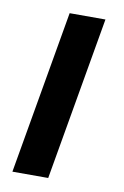

<svg xmlns="http://www.w3.org/2000/svg" viewBox="-67 -570 394 611"><g transform="rotate(10 130.0 -264.0)"><path d="M132.3 0H16.6L108.4 -528.3H224.1Z"/></g></svg>

Font: Roboto Medium
Style: Italic
Weight: 500
Italic angle: -12°
Designer: Google
Version: Version 2.134; 2016